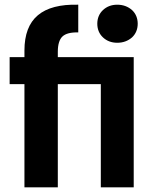

<svg xmlns="http://www.w3.org/2000/svg" viewBox="-20 -797 664 817"><path d="M226 -577C226 -577 226 -577 226 -577C226 -608 233 -630 246 -642C259 -654 281 -660 313 -659C313 -659 313 -777 313 -777C313 -777 313 -777 313 -777C236 -779 179 -764 141 -732C103 -700 84 -650 84 -582C84 -582 84 -554 84 -554C84 -554 21 -554 21 -554C21 -554 21 -439 21 -439C21 -439 84 -439 84 -439C84 -439 84 0 84 0C84 0 226 0 226 0C226 0 226 -439 226 -439C226 -439 409 -439 409 -439C409 -439 409 0 409 0C409 0 549 0 549 0C549 0 549 -554 549 -554C549 -554 226 -554 226 -554C226 -554 226 -577 226 -577ZM479 -615C479 -615 479 -615 479 -615C504 -615 525 -623 542 -638C558 -653 566 -673 566 -696C566 -696 566 -696 566 -696C566 -719 558 -739 542 -754C525 -769 504 -777 479 -777C479 -777 479 -777 479 -777C454 -777 434 -769 418 -754C402 -739 394 -719 394 -696C394 -696 394 -696 394 -696C394 -673 402 -653 418 -638C434 -623 454 -615 479 -615Z"/></svg>

Font: Girnar Poppins
Style: SemiBold
Weight: 500
Designer: Ninad Kale (Devanagari), Jonny Pinhorn (Latin)
Foundry: Indian Type Foundry
Version: ""